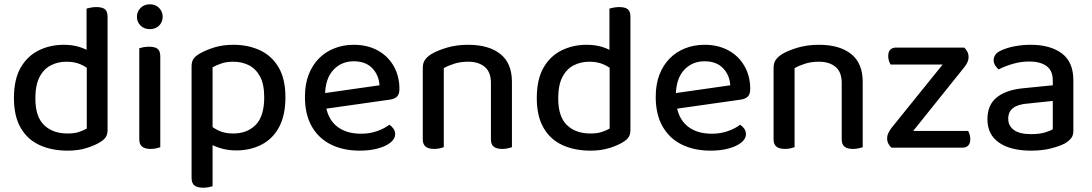

<svg xmlns="http://www.w3.org/2000/svg" viewBox="-20 -689 5096 896"><path d="M385 -89V-416L482 -417V-82Q482 -62 473.5 -49Q465 -36 446 -25Q424 -11 385 1.5Q346 14 296 14Q221 14 164.5 -12Q108 -38 76.5 -92.5Q45 -147 45 -231Q45 -319 76.5 -373.5Q108 -428 161 -454Q214 -480 278 -480Q317 -480 350 -470Q383 -460 402 -445V-358Q385 -376 356.5 -388.5Q328 -401 290 -401Q250 -401 217 -384Q184 -367 164.5 -329.5Q145 -292 145 -230Q145 -144 186 -105Q227 -66 295 -66Q327 -66 348 -73Q369 -80 385 -89ZM482 -395 384 -394V-649Q391 -651 403.5 -653.5Q416 -656 429 -656Q457 -656 469.5 -646Q482 -636 482 -611Z M619 -611Q619 -635 636 -652Q653 -669 679 -669Q706 -669 722.5 -652Q739 -635 739 -611Q739 -586 722.5 -569.5Q706 -553 679 -553Q653 -553 636 -569.5Q619 -586 619 -611ZM630 -264H728V-2Q722 0 710 3Q698 6 683 6Q657 6 643.5 -4.5Q630 -15 630 -39ZM728 -215H630V-464Q636 -466 648.5 -468.5Q661 -471 676 -471Q703 -471 715.5 -461Q728 -451 728 -426Z M1082 13Q1149 13 1201.5 -14.5Q1254 -42 1283 -97Q1312 -152 1312 -235Q1312 -321 1280 -375Q1248 -429 1193 -454.5Q1138 -480 1069 -480Q1019 -480 979.5 -467.5Q940 -455 912 -439Q890 -426 882 -413Q874 -400 874 -378V-49H972V-375Q990 -385 1013.5 -393Q1037 -401 1069 -401Q1109 -401 1141.5 -384.5Q1174 -368 1193.5 -332Q1213 -296 1213 -235Q1213 -147 1173.5 -106.5Q1134 -66 1068 -66Q1028 -66 999.5 -80Q971 -94 951 -112V-24Q970 -10 1005.5 1.5Q1041 13 1082 13ZM972 -79 874 -81V141Q874 166 887.5 176.5Q901 187 928 187Q942 187 954 184.5Q966 182 972 180Z M1468 -177 1464 -250 1751 -291Q1748 -339 1717 -371Q1686 -403 1631 -403Q1573 -403 1535.5 -362.5Q1498 -322 1497 -246L1498 -211Q1506 -138 1549.5 -101.5Q1593 -65 1665 -65Q1707 -65 1742 -78Q1777 -91 1797 -107Q1809 -99 1816.5 -88Q1824 -77 1824 -63Q1824 -41 1802 -23.5Q1780 -6 1743 4Q1706 14 1659 14Q1582 14 1524.5 -14.5Q1467 -43 1435 -99Q1403 -155 1403 -237Q1403 -296 1420.5 -341Q1438 -386 1469 -417Q1500 -448 1541.5 -464Q1583 -480 1631 -480Q1694 -480 1742 -454Q1790 -428 1817 -381Q1844 -334 1844 -274Q1844 -249 1832.5 -238Q1821 -227 1799 -224Z M2369 -307V-207H2271V-302Q2271 -353 2242 -377Q2213 -401 2165 -401Q2129 -401 2100.5 -392Q2072 -383 2051 -371V-207H1953V-372Q1953 -394 1962.5 -408.5Q1972 -423 1992 -436Q2020 -453 2065 -466.5Q2110 -480 2165 -480Q2261 -480 2315 -437Q2369 -394 2369 -307ZM1953 -259H2051V-2Q2045 0 2033 3Q2021 6 2007 6Q1980 6 1966.5 -4.5Q1953 -15 1953 -39ZM2271 -259H2369V-2Q2363 0 2350.5 3Q2338 6 2324 6Q2297 6 2284 -4.5Q2271 -15 2271 -39Z M2825 -89V-416L2922 -417V-82Q2922 -62 2913.5 -49Q2905 -36 2886 -25Q2864 -11 2825 1.5Q2786 14 2736 14Q2661 14 2604.5 -12Q2548 -38 2516.5 -92.5Q2485 -147 2485 -231Q2485 -319 2516.5 -373.5Q2548 -428 2601 -454Q2654 -480 2718 -480Q2757 -480 2790 -470Q2823 -460 2842 -445V-358Q2825 -376 2796.5 -388.5Q2768 -401 2730 -401Q2690 -401 2657 -384Q2624 -367 2604.5 -329.5Q2585 -292 2585 -230Q2585 -144 2626 -105Q2667 -66 2735 -66Q2767 -66 2788 -73Q2809 -80 2825 -89ZM2922 -395 2824 -394V-649Q2831 -651 2843.5 -653.5Q2856 -656 2869 -656Q2897 -656 2909.5 -646Q2922 -636 2922 -611Z M3105 -177 3101 -250 3388 -291Q3385 -339 3354 -371Q3323 -403 3268 -403Q3210 -403 3172.5 -362.5Q3135 -322 3134 -246L3135 -211Q3143 -138 3186.5 -101.5Q3230 -65 3302 -65Q3344 -65 3379 -78Q3414 -91 3434 -107Q3446 -99 3453.5 -88Q3461 -77 3461 -63Q3461 -41 3439 -23.5Q3417 -6 3380 4Q3343 14 3296 14Q3219 14 3161.5 -14.5Q3104 -43 3072 -99Q3040 -155 3040 -237Q3040 -296 3057.5 -341Q3075 -386 3106 -417Q3137 -448 3178.5 -464Q3220 -480 3268 -480Q3331 -480 3379 -454Q3427 -428 3454 -381Q3481 -334 3481 -274Q3481 -249 3469.5 -238Q3458 -227 3436 -224Z M4006 -307V-207H3908V-302Q3908 -353 3879 -377Q3850 -401 3802 -401Q3766 -401 3737.5 -392Q3709 -383 3688 -371V-207H3590V-372Q3590 -394 3599.5 -408.5Q3609 -423 3629 -436Q3657 -453 3702 -466.5Q3747 -480 3802 -480Q3898 -480 3952 -437Q4006 -394 4006 -307ZM3590 -259H3688V-2Q3682 0 3670 3Q3658 6 3644 6Q3617 6 3603.5 -4.5Q3590 -15 3590 -39ZM3908 -259H4006V-2Q4000 0 3987.5 3Q3975 6 3961 6Q3934 6 3921 -4.5Q3908 -15 3908 -39Z M4179 0H4140Q4131 -8 4125.5 -19Q4120 -30 4120 -43Q4120 -57 4126 -69Q4132 -81 4141 -93L4443 -467H4480Q4489 -458 4494.5 -447Q4500 -436 4500 -423Q4500 -410 4494.5 -398Q4489 -386 4479 -374ZM4464 -467V-388H4136Q4132 -394 4128.5 -404.5Q4125 -415 4125 -427Q4125 -448 4135 -457.5Q4145 -467 4161 -467ZM4155 0V-78H4498Q4501 -73 4504.5 -62.5Q4508 -52 4508 -40Q4508 -20 4498.5 -10Q4489 0 4472 0Z M4792 -63Q4829 -63 4855 -70.5Q4881 -78 4893 -86V-218L4779 -206Q4732 -203 4708.5 -185.5Q4685 -168 4685 -135Q4685 -102 4711.5 -82.5Q4738 -63 4792 -63ZM4790 -480Q4881 -480 4935 -440Q4989 -400 4989 -314V-80Q4989 -57 4979 -44.5Q4969 -32 4952 -21Q4926 -7 4885 3.5Q4844 14 4792 14Q4696 14 4642 -23.5Q4588 -61 4588 -133Q4588 -199 4631 -234Q4674 -269 4753 -277L4893 -291V-314Q4893 -360 4863.5 -381Q4834 -402 4784 -402Q4744 -402 4706.5 -391Q4669 -380 4640 -365Q4631 -373 4624 -384Q4617 -395 4617 -407Q4617 -438 4651 -453Q4678 -466 4714.5 -473Q4751 -480 4790 -480Z"/></svg>

Font: Baloo Tamma 2 Medium
Style: Regular
Weight: 500
Designer: Divya Kowshik, Shuchita Grover and Ek Type
Foundry: Ek Type
Version: Version 1.700